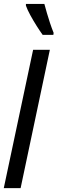

<svg xmlns="http://www.w3.org/2000/svg" viewBox="-20 -971 297 991"><path d="M-0.5 0 150.9 -713.9H237.3L86.4 0ZM200.2 -791Q187 -809.1 169.7 -836.4Q152.3 -863.8 136.7 -892.3Q121.1 -920.9 113.8 -941.9V-950.7H209Q215.3 -927.2 222.4 -902.8Q229.5 -878.4 237.8 -853.3Q246.1 -828.1 256.8 -801.3L255.4 -791Z"/></svg>

Font: Open Sans Condensed Medium
Style: Italic
Weight: 500
Width: 3
Italic angle: -12°
Designer: Monotype Design Team
Foundry: Monotype Imaging Inc.
Version: Version 3.000